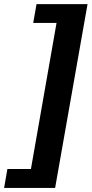

<svg xmlns="http://www.w3.org/2000/svg" viewBox="-62 -754 447 937"><path d="M365.2 -733.9 207 163.1H-42L-25.9 70.8H88.9L213.9 -642.1H100.1L116.2 -733.9Z"/></svg>

Font: Archivo Expanded ExtraBold
Style: Italic
Weight: 800
Width: 7
Italic angle: -10°
Designer: Hector Gatti
Foundry: Omnibus-Type
Version: Version 2.001